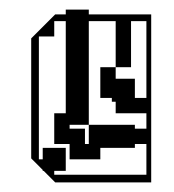

<svg xmlns="http://www.w3.org/2000/svg" viewBox="-20 -580 363 400"><path d="M95 -200 71 -224H69V-226L45 -250V-500L95 -550H117V-560H165V-550H295V-200ZM221 -440V-416H261V-376H285V-536H253V-440ZM285 -344H221V-368H213V-376H189V-440H165V-320H125V-312H157V-280H165V-320H261V-312H285ZM61 -248H69V-272H117V-248H125V-280H93V-344H117V-536H93V-504H61ZM221 -440V-536H165V-440ZM117 -224H93V-216H285V-280H261V-272H189V-248H117Z"/></svg>

Font: Rubik Broken Fax
Style: Regular
Weight: 400
Designer: Hubert and Fischer, NaN
Foundry: Hubert and Fischer, NaN
Version: Version 2.201